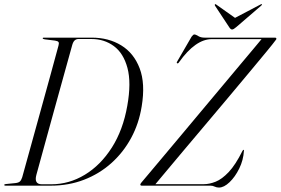

<svg xmlns="http://www.w3.org/2000/svg" viewBox="-24 -878 1327 908"><path d="M-4 -3.5Q-4 -6.5 2.5 -7.5L47.5 -12Q63 -13.5 69.8 -19.5Q76.5 -25.5 81 -39.5Q99.5 -106 121.8 -186.8Q144 -267.5 167.5 -352.2Q191 -437 213 -517Q235 -597 252.5 -662Q256 -674 252.8 -679Q249.5 -684 236 -686L187.5 -692Q178 -693.5 178 -697Q178 -700 183 -700H410Q489.5 -700 549.2 -663.5Q609 -627 636.5 -554.8Q664 -482.5 646 -374.5Q633 -293.5 596 -225.2Q559 -157 502.5 -106.5Q446 -56 373.5 -28Q301 0 216.5 0H1.5Q-4 0 -4 -3.5ZM218.5 -6.5Q303 -6.5 377.5 -51.8Q452 -97 505 -180.2Q558 -263.5 578 -378Q597.5 -486.5 578.8 -556.5Q560 -626.5 514.5 -660Q469 -693.5 409 -693.5H346.5Q337 -693.5 329.8 -687.5Q322.5 -681.5 318 -666.5Q299 -598 276.8 -518.2Q254.5 -438.5 231.8 -355.8Q209 -273 187.5 -194.8Q166 -116.5 148 -51Q136 -6.5 174 -6.5ZM971.5 0H646.5Q639.5 0 639.5 -5.5Q640 -9 644.5 -14.5Q652.5 -24 678.8 -55.2Q705 -86.5 744 -132.8Q783 -179 829.5 -234.8Q876 -290.5 925.2 -349.2Q974.5 -408 1021.5 -464.2Q1068.5 -520.5 1108.2 -567.8Q1148 -615 1175.5 -648Q1203 -681 1213 -693H978Q900.5 -693 822.5 -583.5Q817.5 -575.5 813 -579.5Q810 -582 815 -589L882 -704.5Q889.5 -715 895 -715Q901.5 -715 913.5 -707.5Q925.5 -700 943.5 -700H1275.5Q1283 -700 1283 -695Q1283 -692.5 1281.5 -690.5Q1280 -688.5 1278 -686Q1269.5 -674 1237.5 -635.2Q1205.5 -596.5 1158.5 -540Q1111.5 -483.5 1056.5 -418Q1001.5 -352.5 945.8 -286.5Q890 -220.5 841.2 -162.5Q792.5 -104.5 758 -63.2Q723.5 -22 711 -7H940.5Q966.5 -7 996 -18.8Q1025.5 -30.5 1057.5 -64.2Q1089.5 -98 1122.5 -164Q1126 -170 1127.5 -169.5Q1130.5 -169.5 1129.5 -164.5Q1127 -121 1107.5 -81.2Q1088 -41.5 1061.5 -16.2Q1035 9 1011.5 9Q1000.5 9 991.2 4.5Q982 0 971.5 0ZM1093.5 -750Q1080.5 -738.5 1073.5 -738.5Q1066.5 -738.5 1059.5 -750L992.5 -851.5Q990.5 -856 993 -858Q995 -859.5 998.5 -856.5L1087.5 -793.5L1207.5 -856.5Q1213 -859.5 1214.5 -858Q1216.5 -856 1211.5 -851.5Z"/></svg>

Font: Fraunces 144pt S000 Light
Style: Italic
Weight: 300
Italic angle: -16°
Version: Version 1.000; ttfautohint (v1.8.3)